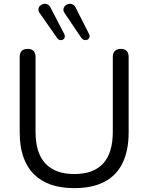

<svg xmlns="http://www.w3.org/2000/svg" viewBox="-20 -965 768 994"><path d="M365 9Q295 9 242.5 -9.5Q190 -28 154 -64.5Q118 -101 100 -155Q82 -209 82 -279V-670Q82 -691 92.5 -701.5Q103 -712 123 -712Q143 -712 153.5 -701.5Q164 -691 164 -670V-283Q164 -173 215 -118.5Q266 -64 365 -64Q464 -64 514 -118.5Q564 -173 564 -283V-670Q564 -691 575 -701.5Q586 -712 606 -712Q625 -712 635.5 -701.5Q646 -691 646 -670V-279Q646 -186 614.5 -121Q583 -56 520 -23.5Q457 9 365 9ZM401 -769 316 -895Q307 -907 308.5 -917.5Q310 -928 317 -935Q324 -942 334.5 -944.5Q345 -947 355.5 -942.5Q366 -938 372 -925L441 -789Q446 -779 443 -771Q440 -763 432.5 -759.5Q425 -756 416.5 -758Q408 -760 401 -769ZM276 -768 187 -895Q178 -907 179 -917.5Q180 -928 187 -935Q194 -942 204.5 -944.5Q215 -947 225 -943Q235 -939 242 -925L312 -790Q317 -781 315 -772.5Q313 -764 306 -760Q299 -756 291 -757.5Q283 -759 276 -768Z"/></svg>

Font: Nunito ExtraLight
Style: Regular
Weight: 400
Version: Version 3.602